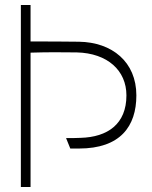

<svg xmlns="http://www.w3.org/2000/svg" viewBox="-20 -753 610 773"><path d="M103 0V-541C164 -543 228 -543 289 -542C413 -539 489 -469 489 -369C489 -254 414 -201 304 -198C285 -197 265 -197 246 -197L263 -155H298C464 -155 529 -244 529 -369C529 -504 431 -583 298 -585C235 -586 167 -586 103 -586V-733H64V0Z"/></svg>

Font: Kreadon Extra Light
Style: Regular
Weight: 200
Designer: kohakuno
Foundry: StudioGnu
Version: Version 1.000;Glyphs 3.1.2 (3151)